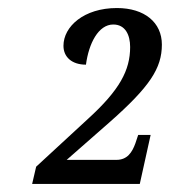

<svg xmlns="http://www.w3.org/2000/svg" viewBox="-20 -844 423 478"><path d="M60 -386H328L355 -508H324L317 -487C309 -465 297 -446 270 -446H146L252 -539C353 -628 383 -674 383 -733C383 -788 340 -824 271 -824C189 -824 138 -778 138 -730C138 -702 159 -683 194 -683C201 -736 225 -783 262 -783C292 -783 304 -757 304 -727C304 -669 278 -620 199 -548L70 -429Z"/></svg>

Font: Noto Serif Condensed Medium
Style: Italic
Weight: 500
Width: 3
Italic angle: -12°
Designer: Monotype Design Team
Foundry: Monotype Imaging Inc.
Version: Version 2.013